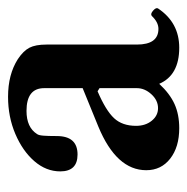

<svg xmlns="http://www.w3.org/2000/svg" viewBox="-14 -452 476 489"><g transform="rotate(-90 224.5 -207.0)"><path d="M143 11Q95 11 65.5 -12Q36 -35 36 -73Q36 -149 147 -195L245 -235V-333Q245 -378 187 -378Q145 -378 128 -351Q125 -347 124 -335.5Q123 -324 123 -301Q123 -248 76 -248Q33 -248 33 -292Q33 -328 59 -358Q85 -388 128.5 -406.5Q172 -425 223 -425Q280 -425 319 -400Q340 -386 348 -370.5Q356 -355 356 -327V-97Q356 -42 396 -42Q413 -42 429 -59Q434 -63 442.5 -55.5Q451 -48 448 -43Q412 11 348 11Q278 11 256 -40Q231 -13 204.5 -1Q178 11 143 11ZM194 -43Q214 -43 229.5 -60Q245 -77 245 -97V-192L237 -197Q188 -176 168.5 -155Q149 -134 149 -99Q149 -75 162 -59Q175 -43 194 -43Z"/></g></svg>

Font: Junicode SmExp
Style: Bold
Weight: 700
Width: 6
Designer: Peter S. Baker
Version: Version 2.205; ttfautohint (v1.8.4)